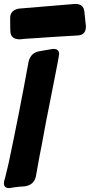

<svg xmlns="http://www.w3.org/2000/svg" viewBox="-76 -969 459 981"><path d="M26 -768Q-21 -768 -23 -808Q-24 -824 -24 -878Q-24 -916 20 -925L308 -949Q351 -949 355 -910.5Q359 -872 363 -834Q363 -814 354 -802Q345 -790 324 -788Q168 -779 104 -774L55 -771ZM-26 -8H-30Q-55 -8 -56 -31Q-56 -45 -51 -56L-32 -135Q23 -394 70 -654Q81 -699 124 -707L194 -719H198Q226 -719 226 -693Q226 -683 196 -533L182 -462Q159 -350 137 -227Q129 -191 107 -66Q97 -24 51 -17Q27 -16 -10 -11Z"/></svg>

Font: Bangerz
Style: Bold
Weight: 700
Designer: vernon adams
Foundry: Vernon Adams
Version: Version 2.10;February 7, 2025;FontCreator 13.0.0.2683 64-bit